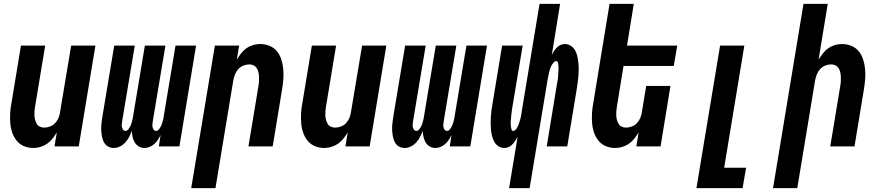

<svg xmlns="http://www.w3.org/2000/svg" viewBox="-20 -755 4540 990"><path d="M152 8Q126 8 103.5 -1.5Q81 -11 66 -29.5Q51 -48 43 -71.5Q35 -95 33 -120.5Q31 -146 32.5 -172Q34 -198 39 -223L88 -520H213L161 -206Q159 -195 158 -183Q157 -171 157.5 -159.5Q158 -148 161 -137Q164 -126 169.5 -116.5Q175 -107 185.5 -102Q196 -97 208 -97Q223 -97 238.5 -103Q254 -109 265 -121Q276 -133 282 -148Q288 -163 290 -179L347 -520H472L386 0H261L273 -72Q263 -56 251 -40.5Q239 -25 223 -14Q207 -3 188.5 2.5Q170 8 152 8Z M567 8Q550 8 536.5 0Q523 -8 516 -21.5Q509 -35 506 -50.5Q503 -66 502 -82.5Q501 -99 503 -115.5Q505 -132 507 -148L569 -520H675L610 -131Q609 -123 608 -115Q607 -107 608.5 -100Q610 -93 614.5 -86.5Q619 -80 627 -80Q635 -80 641 -87.5Q647 -95 651 -102.5Q655 -110 657.5 -118Q660 -126 662 -134Q664 -142 665.5 -150Q667 -158 668 -166L727 -520H833L768 -131Q767 -123 766 -115Q765 -107 766.5 -100Q768 -93 772.5 -86.5Q777 -80 785 -80Q793 -80 799 -87.5Q805 -95 809 -102.5Q813 -110 815.5 -118Q818 -126 820 -134Q822 -142 823.5 -150Q825 -158 826 -166L885 -520H991L905 0H799L808 -59Q802 -46 794 -34Q786 -22 775.5 -12.5Q765 -3 751.5 2.5Q738 8 725 8Q709 8 695.5 0Q682 -8 674.5 -21Q667 -34 663.5 -49.5Q660 -65 660 -81Q654 -65 646.5 -50Q639 -35 627 -21.5Q615 -8 599 0Q583 8 567 8Z M966 215 1088 -520H1213L1201 -448Q1211 -464 1223 -479.5Q1235 -495 1250.5 -506Q1266 -517 1284.5 -522.5Q1303 -528 1321 -528Q1347 -528 1370 -518.5Q1393 -509 1408 -490.5Q1423 -472 1430.5 -448.5Q1438 -425 1440.5 -399.5Q1443 -374 1441 -348Q1439 -322 1435 -297L1386 0H1261L1313 -314Q1315 -325 1315.5 -337Q1316 -349 1315.5 -360.5Q1315 -372 1312.5 -383Q1310 -394 1304 -403.5Q1298 -413 1288 -418Q1278 -423 1266 -423Q1251 -423 1235.5 -417Q1220 -411 1209 -399Q1198 -387 1192 -372Q1186 -357 1183 -341L1091 215Z M1652 8Q1626 8 1603.5 -1.5Q1581 -11 1566 -29.5Q1551 -48 1543 -71.5Q1535 -95 1533 -120.5Q1531 -146 1532.5 -172Q1534 -198 1539 -223L1588 -520H1713L1661 -206Q1659 -195 1658 -183Q1657 -171 1657.5 -159.5Q1658 -148 1661 -137Q1664 -126 1669.5 -116.5Q1675 -107 1685.5 -102Q1696 -97 1708 -97Q1723 -97 1738.5 -103Q1754 -109 1765 -121Q1776 -133 1782 -148Q1788 -163 1790 -179L1847 -520H1972L1886 0H1761L1773 -72Q1763 -56 1751 -40.5Q1739 -25 1723 -14Q1707 -3 1688.5 2.5Q1670 8 1652 8Z M2067 8Q2050 8 2036.5 0Q2023 -8 2016 -21.5Q2009 -35 2006 -50.5Q2003 -66 2002 -82.5Q2001 -99 2003 -115.5Q2005 -132 2007 -148L2069 -520H2175L2110 -131Q2109 -123 2108 -115Q2107 -107 2108.5 -100Q2110 -93 2114.5 -86.5Q2119 -80 2127 -80Q2135 -80 2141 -87.5Q2147 -95 2151 -102.5Q2155 -110 2157.5 -118Q2160 -126 2162 -134Q2164 -142 2165.5 -150Q2167 -158 2168 -166L2227 -520H2333L2268 -131Q2267 -123 2266 -115Q2265 -107 2266.5 -100Q2268 -93 2272.5 -86.5Q2277 -80 2285 -80Q2293 -80 2299 -87.5Q2305 -95 2309 -102.5Q2313 -110 2315.5 -118Q2318 -126 2320 -134Q2322 -142 2323.5 -150Q2325 -158 2326 -166L2385 -520H2491L2405 0H2299L2308 -59Q2302 -46 2294 -34Q2286 -22 2275.5 -12.5Q2265 -3 2251.5 2.5Q2238 8 2225 8Q2209 8 2195.5 0Q2182 -8 2174.5 -21Q2167 -34 2163.5 -49.5Q2160 -65 2160 -81Q2154 -65 2146.5 -50Q2139 -35 2127 -21.5Q2115 -8 2099 0Q2083 8 2067 8Z M2605 215 2649 -50Q2644 -40 2637.5 -30Q2631 -20 2622.5 -11Q2614 -2 2603 3Q2592 8 2581 8Q2564 8 2550 -1Q2536 -10 2528.5 -24Q2521 -38 2517 -54Q2513 -70 2511.5 -87Q2510 -104 2510 -121Q2510 -138 2511 -155Q2512 -172 2514.5 -189Q2517 -206 2520 -223L2569 -520H2675L2623 -209Q2622 -203 2621 -197.5Q2620 -192 2619.5 -186.5Q2619 -181 2618 -175Q2617 -169 2616.5 -163.5Q2616 -158 2615.5 -152.5Q2615 -147 2614.5 -141.5Q2614 -136 2613.5 -130Q2613 -124 2613 -118.5Q2613 -113 2614 -107.5Q2615 -102 2615.5 -96.5Q2616 -91 2618 -85.5Q2620 -80 2626 -80Q2633 -80 2638.5 -86Q2644 -92 2647.5 -98.5Q2651 -105 2653.5 -111.5Q2656 -118 2658 -124.5Q2660 -131 2662 -138Q2664 -145 2665.5 -151.5Q2667 -158 2668 -165Q2669 -172 2670 -179L2762 -735H2868L2825 -470Q2829 -480 2835.5 -490Q2842 -500 2850.5 -509Q2859 -518 2870 -523Q2881 -528 2892 -528Q2909 -528 2923 -519Q2937 -510 2945 -496Q2953 -482 2956.5 -466Q2960 -450 2962 -433Q2964 -416 2964 -399Q2964 -382 2962.5 -365Q2961 -348 2959 -331Q2957 -314 2954 -297L2905 0H2799L2850 -311Q2851 -317 2852 -322.5Q2853 -328 2854 -333.5Q2855 -339 2856 -345Q2857 -351 2857.5 -356.5Q2858 -362 2858 -367.5Q2858 -373 2858.5 -378.5Q2859 -384 2859.5 -390Q2860 -396 2860 -401.5Q2860 -407 2859.5 -412.5Q2859 -418 2858.5 -423.5Q2858 -429 2856 -434.5Q2854 -440 2848 -440Q2841 -440 2835.5 -434Q2830 -428 2826 -421.5Q2822 -415 2819.5 -408.5Q2817 -402 2815 -395.5Q2813 -389 2811.5 -382Q2810 -375 2808.5 -368.5Q2807 -362 2805.5 -355Q2804 -348 2803 -341L2711 215Z M3152 8Q3126 8 3103.5 -1.5Q3081 -11 3066 -29.5Q3051 -48 3043 -71.5Q3035 -95 3033 -120.5Q3031 -146 3032.5 -172Q3034 -198 3039 -223L3123 -735H3248L3213 -520H3472L3454 -415H3195L3161 -206Q3159 -195 3158 -183Q3157 -171 3157.5 -159.5Q3158 -148 3161 -137Q3164 -126 3169.5 -116.5Q3175 -107 3185.5 -102Q3196 -97 3208 -97Q3223 -97 3238.5 -103Q3254 -109 3265 -121Q3276 -133 3282 -148Q3288 -163 3290 -179L3312 -312H3437L3386 0H3261L3273 -72Q3263 -56 3251 -40.5Q3239 -25 3223 -14Q3207 -3 3188.5 2.5Q3170 8 3152 8Z M3571 215 3693 -520H3818L3714 110H3827L3809 215Z M3966 215 4123 -735H4248L4201 -448Q4211 -464 4223 -479.5Q4235 -495 4250.5 -506Q4266 -517 4284.5 -522.5Q4303 -528 4321 -528Q4347 -528 4370 -518.5Q4393 -509 4408 -490.5Q4423 -472 4430.5 -448.5Q4438 -425 4440.5 -399.5Q4443 -374 4441 -348Q4439 -322 4435 -297L4386 0H4261L4313 -314Q4315 -325 4315.5 -337Q4316 -349 4315.5 -360.5Q4315 -372 4312.5 -383Q4310 -394 4304 -403.5Q4298 -413 4288 -418Q4278 -423 4266 -423Q4251 -423 4235.5 -417Q4220 -411 4209 -399Q4198 -387 4192 -372Q4186 -357 4183 -341L4091 215Z"/></svg>

Font: Iosevka Extrabold Oblique
Style: Regular
Weight: 800
Italic angle: -9°
Monospace: yes
Designer: Belleve Invis
Foundry: Belleve Invis
Version: Version 32.5.0; ttfautohint (v1.8.4)